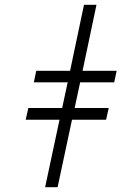

<svg xmlns="http://www.w3.org/2000/svg" viewBox="-20 -780 544 800"><path d="M168 0 228 -281H87L98 -330H239L262 -437H121L131 -485H272L330 -760H382L324 -485H466L456 -437H314L291 -330H433L422 -281H280L220 0Z"/></svg>

Font: Noto Sans Light
Style: Italic
Weight: 300
Italic angle: -12°
Designer: Monotype Design Team
Foundry: Monotype Imaging Inc.
Version: Version 2.013; ttfautohint (v1.8.4.7-5d5b)